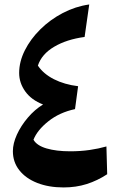

<svg xmlns="http://www.w3.org/2000/svg" viewBox="-20 -822 528 851"><path d="M170.9 -358.9Q119.1 -378.9 92 -416.7Q64.9 -454.6 64.9 -498.5Q64.9 -548.8 90.1 -598.9Q115.2 -648.9 158.7 -691.9Q202.1 -734.9 258.1 -764.2Q314 -793.5 375.5 -802.2L355 -658.2Q275.4 -647.5 220 -614.7Q164.6 -582 147.9 -531.2Q172.4 -494.6 219 -470.9Q265.6 -447.3 326.2 -439.9L312.5 -338.4Q243.7 -323.7 194.3 -284.4Q145 -245.1 128.4 -202.6Q143.1 -176.8 186.3 -164.1Q229.5 -151.4 291 -151.4Q336.4 -151.4 377 -157.2Q417.5 -163.1 451.7 -172.9L455.1 -49.8Q412.1 -21.5 364.5 -6.3Q316.9 8.8 261.7 8.8Q195.8 8.8 145 -11.2Q94.2 -31.2 65.7 -67.4Q37.1 -103.5 37.1 -151.9Q37.1 -186 54.9 -225.3Q72.8 -264.6 103.3 -300.5Q133.8 -336.4 170.9 -358.9Z"/></svg>

Font: Pinar DS1 Bold
Style: Regular
Weight: 700
Designer: Amin Abedi
Version: Version 3.000